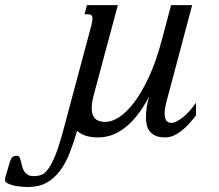

<svg xmlns="http://www.w3.org/2000/svg" viewBox="-279 -539 875 768"><path d="M192.4 -518.6 97.7 -165.5Q87.9 -130.4 87.9 -106.4Q87.9 -78.6 101.1 -64.9Q114.3 -51.3 143.6 -51.3Q166.5 -51.3 195.8 -69.3Q225.1 -87.4 255.6 -126.7Q286.1 -166 315.4 -228.3Q344.7 -290.5 368.2 -378.4L405.3 -518.6H489.7L393.6 -157.2Q391.6 -150.4 389.2 -141.4Q386.7 -132.3 384.5 -122.8Q382.3 -113.3 380.9 -103.3Q379.4 -93.3 379.4 -84.5Q379.4 -68.8 385.5 -58.1Q391.6 -47.4 408.2 -47.4Q414.6 -47.4 425.5 -52.5Q436.5 -57.6 450 -67.9Q463.4 -78.1 477.5 -93.3Q491.7 -108.4 504.9 -128.4V-77.1Q490.2 -58.1 475.3 -42Q460.4 -25.9 445.1 -14.2Q429.7 -2.4 413.8 4.2Q397.9 10.7 381.3 10.7Q359.4 10.7 344.5 4.4Q329.6 -2 320.8 -12.7Q312 -23.4 308.3 -38.1Q304.7 -52.7 304.7 -68.8Q304.7 -89.8 308.1 -111.6Q311.5 -133.3 317.4 -152.8Q293.9 -107.9 269 -76.9Q244.1 -45.9 218.3 -26.4Q192.4 -6.8 166.3 2Q140.1 10.7 114.3 10.7Q85 10.7 64 3.9Q43 -2.9 29.3 -15.6Q15.6 32.2 -0.5 73.2Q-16.6 114.3 -39.1 144.3Q-61.5 174.3 -92.5 191.7Q-123.5 209 -167 209Q-181.6 209 -198 207.3Q-214.4 205.6 -227.8 202.1Q-241.2 198.7 -250 193.6Q-258.8 188.5 -258.8 181.6Q-258.8 179.2 -258.5 175.3Q-258.3 171.4 -257.3 168.9L-242.2 117.7Q-239.7 109.4 -237.5 103Q-235.4 96.7 -232.2 92.5Q-229 88.4 -223.9 86.2Q-218.8 84 -210.9 84Q-204.1 84 -200.9 90.1Q-197.8 96.2 -195.6 105.2Q-193.4 114.3 -190.9 124.8Q-188.5 135.3 -183.3 144.3Q-178.2 153.3 -168.9 159.4Q-159.7 165.5 -143.6 165.5Q-127.9 165.5 -113.8 160.4Q-99.6 155.3 -85.7 136.2Q-71.8 117.2 -56.9 80.1Q-42 43 -24.9 -21.5L85.4 -433.6Q90.8 -454.1 90.8 -464.4Q90.8 -474.6 86.2 -478.3Q81.5 -481.9 72.8 -481.9H59.1L68.8 -518.6Z"/></svg>

Font: Arian Grqi
Style: Italic
Weight: 400
Italic angle: -15°
Designer: Ruben Hakobyan (Tarumian)
Foundry: Ruben Hakobyan (Tarumian)
Version: Version 1.002